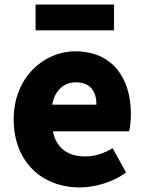

<svg xmlns="http://www.w3.org/2000/svg" viewBox="-20 -808 636 842"><path d="M330 14C396 14 474 -9 533 -51L474 -158C433 -134 395 -122 354 -122C282 -122 228 -154 212 -232H546C550 -246 554 -277 554 -309C554 -464 474 -583 310 -583C173 -583 40 -469 40 -285C40 -96 166 14 330 14ZM209 -349C221 -416 264 -447 313 -447C378 -447 403 -405 403 -349ZM136 -675H480V-788H136Z"/></svg>

Font: ChiuKong Gothic MN Heavy
Style: Regular
Weight: 900
Designer: Ryoko NISHIZUKA 西塚涼子 (kana, bopomofo & ideographs); Paul D. Hunt (Latin, Greek & Cyrillic); Sandoll Communications 산돌커뮤니
Foundry: Adobe
Version: Version 1.300